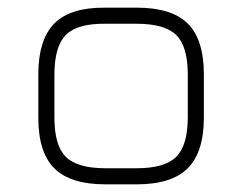

<svg xmlns="http://www.w3.org/2000/svg" viewBox="-20 -481 632 501"><path d="M255 0Q164 0 122 -41.5Q80 -83 80 -174V-286Q80 -378 122 -420Q164 -462 255 -461H337Q428 -461 470 -419.5Q512 -378 512 -286V-175Q512 -84 470 -42Q428 0 337 0ZM122 -174Q122 -101 152 -71.5Q182 -42 255 -42H337Q410 -42 440 -72Q470 -102 470 -175V-286Q470 -360 440 -389.5Q410 -419 337 -419H255Q182 -420 152 -390Q122 -360 122 -286Z"/></svg>

Font: Jura Light
Style: Regular
Weight: 300
Designer: Daniel Johnson, Alexei Vanyashin
Foundry: Daniel Johnson
Version: Version 5.103